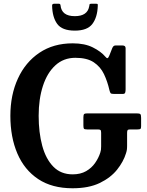

<svg xmlns="http://www.w3.org/2000/svg" viewBox="-20 -995 786 1028"><path d="M448 -388H711Q726.5 -388 731 -384.2Q735.5 -380.5 735.5 -364V-319.5Q735.5 -308 732 -305Q728.5 -302 716 -302H677.5Q666.5 -302 663.5 -298.5Q660.5 -295 660.5 -283.5V-215.5Q660.5 -201 659.2 -192.8Q658 -184.5 654.5 -174Q641 -129.5 606.8 -86.5Q572.5 -43.5 514 -15.2Q455.5 13 368.5 13Q258.5 13 184.5 -36.2Q110.5 -85.5 73 -173Q35.5 -260.5 35.5 -375Q35.5 -486.5 75.8 -574.2Q116 -662 191 -712.5Q266 -763 369.5 -763Q433.5 -763 477 -741.2Q520.5 -719.5 544.5 -691Q551.5 -682 556 -683.8Q560.5 -685.5 565.5 -698L580.5 -736Q583 -742.5 587 -747Q591 -751.5 598 -751.5H636Q652.5 -751.5 652.5 -737V-516.5Q652.5 -506 650.2 -499Q648 -492 637 -492H591Q575.5 -492 572.2 -496.2Q569 -500.5 566 -512Q555.5 -558.5 536.8 -598Q518 -637.5 482 -661.5Q446 -685.5 383.5 -685.5Q320.5 -685.5 276.5 -645.2Q232.5 -605 209.8 -534.8Q187 -464.5 187 -375Q187 -285.5 206.2 -214.5Q225.5 -143.5 265.8 -102.5Q306 -61.5 369 -61.5Q411 -61.5 440.8 -78.5Q470.5 -95.5 489.2 -122.5Q508 -149.5 517 -178Q519.5 -186 520.5 -192.8Q521.5 -199.5 521.5 -211V-284Q521.5 -296 517.8 -299Q514 -302 503 -302H446Q432 -302 429.2 -306.2Q426.5 -310.5 426.5 -324V-367Q426.5 -381 430.8 -384.5Q435 -388 448 -388ZM380.5 -831Q312.5 -831 286.2 -867.2Q260 -903.5 259 -965.5Q259 -975 270.5 -975H295Q303 -975 304 -967Q309.5 -908.5 380.5 -908.5Q448 -908.5 457.5 -960.5Q459 -967.5 459.5 -971.2Q460 -975 469 -975H493.5Q501.5 -975 502.8 -972.8Q504 -970.5 503.5 -963Q501.5 -902.5 474.5 -866.8Q447.5 -831 380.5 -831Z"/></svg>

Font: Besley* Narrow Semi
Style: Regular
Weight: 600
Width: 4
Designer: Owen Earl
Foundry: indestructible type*
Version: Version 3.000; ttfautohint (v1.8.3)